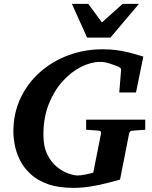

<svg xmlns="http://www.w3.org/2000/svg" viewBox="-20 -937 770 974"><path d="M353 16.1Q276.4 16.1 223.1 -2.9Q169.9 -22 135.5 -53.5Q101.1 -85 82 -123Q63 -161.1 55.4 -199.2Q47.9 -237.3 47.9 -269Q47.9 -362.3 84.2 -439.2Q120.6 -516.1 183.6 -571.5Q246.6 -627 328.1 -657Q409.7 -687 500 -687Q538.1 -687 569.8 -682.9Q601.6 -678.7 634 -670.7Q666.5 -662.6 707 -649.9L669.9 -467.8H585L594.2 -581.1Q595.2 -589.8 586.7 -595.2Q578.1 -600.6 567.9 -604Q558.6 -607.4 534.9 -615.2Q511.2 -623 487.8 -623Q441.9 -623 391.6 -597.9Q341.3 -572.8 297.9 -524.9Q254.4 -477.1 227.3 -408.7Q200.2 -340.3 200.2 -253.9Q200.2 -193.4 220.2 -153.1Q240.2 -112.8 269.5 -89.6Q298.8 -66.4 327.4 -56.6Q356 -46.9 373 -46.9Q392.6 -46.9 416 -52.2Q439.5 -57.6 453.1 -61L492.2 -258.8Q493.7 -268.1 489.3 -271.2Q484.9 -274.4 473.1 -274.9L417 -278.8V-330.1H716.8V-278.8L648.9 -273.9Q638.7 -272.9 634.8 -258.8L588.9 -25.9Q561 -18.1 522.2 -8.1Q483.4 2 439.5 9Q395.5 16.1 353 16.1ZM685.1 -917.5 540 -746.1H421.9L344.7 -917.5H427.7L497.1 -823.2L602.1 -917.5Z"/></svg>

Font: Charis
Style: Bold Italic
Weight: 700
Italic angle: -11°
Designer: Walt Agee, Miriam Martin, Annie Olsen, Victor Gaultney, Lorna Priest, Alan Ward, Bob Hallissy, Martin Hosken, Sharon Cor
Foundry: SIL Global
Version: Version 7.000